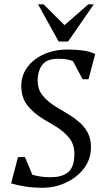

<svg xmlns="http://www.w3.org/2000/svg" viewBox="-20 -851 491 882"><path d="M175.4 11.5Q132.7 11.5 96.3 5.9Q60 0.4 31 -8.6L62.8 -129.4H94.7L128.4 -48.5Q149.1 -42 170 -39.5Q190.9 -36.9 213.9 -36.9Q261.9 -36.9 289.7 -57.4Q317.4 -77.8 321 -127.5Q325.4 -181.1 300.3 -214.2Q275.3 -247.3 228.9 -274.5L180.6 -303Q130.3 -333.5 102.4 -371.7Q74.4 -410 78.4 -471.1Q81.4 -503.8 98.2 -531.3Q114.9 -558.8 142.9 -579.5Q170.9 -600.2 208.4 -611.8Q245.9 -623.5 290.6 -623.5Q330 -623.5 361.7 -618.9Q393.4 -614.3 417.4 -603.1L386.6 -487H359.5L315.3 -570.1Q300.7 -576.3 284.1 -578.7Q267.5 -581 247.1 -581Q200 -581 179 -558.6Q158 -536.2 153.5 -496.6Q149.5 -445.1 174.5 -414Q199.5 -383 238.5 -359.4L286 -331Q325.4 -308 350.9 -283.7Q376.3 -259.4 388.1 -230.3Q399.8 -201.2 397.5 -163.4Q394.1 -111.7 361.9 -72.4Q329.7 -33.1 280.2 -10.8Q230.7 11.5 175.4 11.5ZM249.4 -660.1 154.9 -831H180.4L276.4 -735.4L385.5 -831H410.9L292.5 -660.1Z"/></svg>

Font: Ancizar Serif Light
Style: Italic
Weight: 300
Italic angle: -4°
Designer: Cesar Puertas, Viviana Monsalve, Julian Moncada, Julian Prieto, Jose Castro, Felipe Aragon, Mariel Hernandez, Sara Alarc
Version: Version 8.100